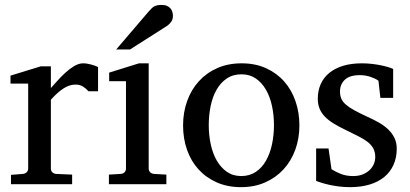

<svg xmlns="http://www.w3.org/2000/svg" viewBox="-20 -753 1676 785"><path d="M341.8 -379.9Q332 -391.1 319.3 -399.2Q306.6 -407.2 288.1 -407.2Q263.7 -407.2 238.8 -390.9Q213.9 -374.5 188 -345.2V-64Q188 -54.7 193.8 -48.8Q199.7 -43 209 -42L274.9 -39.1V0H24.9V-38.1L74.2 -42Q83 -43 89.1 -48.8Q95.2 -54.7 95.2 -64V-411.1H22.9V-443.8L147 -481.9H188V-393.1Q198.7 -404.8 214.1 -422.1Q229.5 -439.5 247.1 -455.6Q264.6 -471.7 283.4 -482.9Q302.2 -494.1 319.8 -494.1Q327.6 -494.1 336.4 -492.7Q345.2 -491.2 353.5 -489Q361.8 -486.8 368.9 -484.1Q376 -481.4 380.9 -479V-379.9Z M425.3 0V-39.1L474.1 -42Q483.4 -43 489.3 -48.8Q495.1 -54.7 495.1 -64V-420.9H426.3V-456.1L548.3 -494.1H587.9V-64Q587.9 -54.7 594 -48.8Q600.1 -43 608.9 -42L660.2 -39.1V0ZM687 -688Q687 -674.3 680.4 -664.6Q673.8 -654.8 664.1 -647.9L511.7 -550.8H455.1L587.9 -706.1Q593.8 -712.4 598.6 -717.5Q603.5 -722.7 609.4 -726.1Q615.2 -729.5 622.8 -731.2Q630.4 -732.9 641.1 -732.9Q654.3 -732.9 663.1 -728.8Q671.9 -724.6 677.2 -718.3Q682.6 -711.9 684.8 -703.9Q687 -695.8 687 -688Z M1100.1 -241.2Q1100.1 -282.2 1092 -319.8Q1084 -357.4 1067.4 -386.2Q1050.8 -415 1025.9 -432.1Q1001 -449.2 967.3 -449.2Q932.6 -449.2 907.2 -432.1Q881.8 -415 865.5 -386.2Q849.1 -357.4 841.3 -319.8Q833.5 -282.2 833.5 -241.2Q833.5 -200.7 841.6 -163.1Q849.6 -125.5 866.2 -96.7Q882.8 -67.9 907.7 -50.5Q932.6 -33.2 966.3 -33.2Q1000.5 -33.2 1025.9 -50.3Q1051.3 -67.4 1067.6 -96.2Q1084 -125 1092 -162.6Q1100.1 -200.2 1100.1 -241.2ZM1204.1 -240.2Q1204.1 -187 1187.3 -140.9Q1170.4 -94.7 1139.4 -60.8Q1108.4 -26.9 1064.2 -7.3Q1020 12.2 965.3 12.2Q910.6 12.2 866.7 -7.1Q822.8 -26.4 792 -60.1Q761.2 -93.8 744.9 -139.9Q728.5 -186 728.5 -240.2Q728.5 -293.5 745.1 -339.8Q761.7 -386.2 793 -420.7Q824.2 -455.1 868.4 -474.6Q912.6 -494.1 968.3 -494.1Q1023.9 -494.1 1067.9 -474.1Q1111.8 -454.1 1142.1 -419.7Q1172.4 -385.3 1188.2 -339.1Q1204.1 -293 1204.1 -240.2Z M1602.1 -145Q1602.1 -108.4 1588.9 -79.1Q1575.7 -49.8 1551.3 -29.5Q1526.9 -9.3 1491.2 1.5Q1455.6 12.2 1411.1 12.2Q1388.2 12.2 1366.5 9.5Q1344.7 6.8 1326.4 2.7Q1308.1 -1.5 1293.9 -5.9Q1279.8 -10.3 1272.5 -13.2V-146H1323.2L1335.4 -61Q1350.6 -51.3 1372.8 -42.2Q1395 -33.2 1424.3 -33.2Q1445.8 -33.2 1462.4 -39.8Q1479 -46.4 1490.5 -57.1Q1502 -67.9 1508.1 -81.8Q1514.2 -95.7 1514.2 -110.8Q1514.2 -131.8 1505.9 -146.7Q1497.6 -161.6 1481.9 -173.6Q1466.3 -185.5 1443.6 -196.8Q1420.9 -208 1392.1 -222.2Q1364.7 -235.4 1343.8 -248.3Q1322.8 -261.2 1308.3 -276.1Q1293.9 -291 1286.6 -308.8Q1279.3 -326.7 1279.3 -349.1Q1279.3 -382.3 1291.3 -409.2Q1303.2 -436 1326.2 -454.8Q1349.1 -473.6 1382.6 -483.9Q1416 -494.1 1459.5 -494.1Q1481.4 -494.1 1501.5 -491.7Q1521.5 -489.3 1538.1 -485.8Q1554.7 -482.4 1567.4 -478.5Q1580.1 -474.6 1587.4 -471.2V-353H1535.2L1527.3 -422.9Q1516.6 -431.2 1495.6 -438.5Q1474.6 -445.8 1451.2 -445.8Q1409.7 -445.8 1389.9 -427Q1370.1 -408.2 1370.1 -378.9Q1370.1 -361.8 1375.7 -349.1Q1381.3 -336.4 1394.3 -325.2Q1407.2 -314 1428.5 -302.2Q1449.7 -290.5 1481.4 -275.9Q1507.8 -264.2 1529.8 -251.5Q1551.8 -238.8 1567.9 -223.1Q1584 -207.5 1593 -188.5Q1602.1 -169.4 1602.1 -145Z"/></svg>

Font: Charis SIL APac
Style: Regular
Weight: 400
Foundry: SIL International
Version: Version 5.000